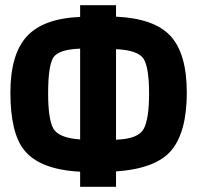

<svg xmlns="http://www.w3.org/2000/svg" viewBox="-20 -709 758 738"><path d="M426 -645Q574 -638 636 -570Q698 -502 698 -353Q698 -203 639.5 -132Q581 -61 426 -50V9H288V-49Q133 -57 73 -132Q20 -198 20 -353Q20 -500 83 -569Q146 -638 288 -644V-689H426ZM288 -522Q201 -519 183 -484.5Q165 -450 165 -350.5Q165 -251 185 -215Q205 -179 288 -173ZM426 -172Q511 -175 532 -213Q553 -251 553 -349.5Q553 -448 532.5 -482Q512 -516 426 -520Z"/></svg>

Font: Titillium Web[RUS by Daymarius]
Style: Bold
Weight: 700
Designer: Cyrillization by Daymarius
Foundry: Cyrillization by Daymarius
Version: Version 1.002 September 11, 2018